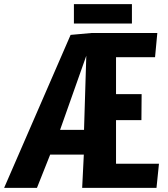

<svg xmlns="http://www.w3.org/2000/svg" viewBox="-23 -910 814 930"><path d="M-3 0 319 -741 419 -750H739L728 -633H539V-454H663L662 -328H539V-117H747L735 0H375L383 -161H220L156 0ZM268 -281H384L395 -640ZM335 -796V-890H616V-796Z"/></svg>

Font: Francois One
Style: Regular
Weight: 400
Designer: Vernon Adams
Foundry: Vernon Adams
Version: Version 2.000